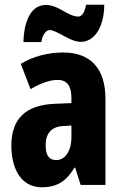

<svg xmlns="http://www.w3.org/2000/svg" viewBox="-20 -782 520 812"><path d="M79 -604H155C159 -637 177 -655 189 -655C222 -655 274 -605 322 -605C375 -605 420 -660 421 -762H344C339 -734 329 -712 311 -712C267 -712 229 -761 174 -761C99 -761 80 -666 79 -604ZM247 -560C182 -560 119 -543 68 -512L109 -405C156 -432 191 -444 225 -444C264 -444 282 -417 282 -368V-346L211 -343C92 -338 28 -283 28 -166C28 -76 64 10 157 10C223 10 261 -17 295 -73H298L321 0H426V-363C426 -496 360 -560 247 -560ZM248 -249 282 -251V-201C282 -143 255 -105 218 -105C188 -105 173 -124 173 -168C173 -218 198 -247 248 -249Z"/></svg>

Font: Noto Sans Sinhala UI ExtraCondensed ExtraBold
Style: Regular
Weight: 800
Width: 2
Designer: Jelle Bosma - Monotype Design Team
Foundry: Monotype Imaging Inc.
Version: Version 2.006